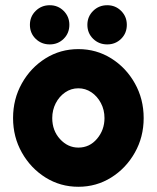

<svg xmlns="http://www.w3.org/2000/svg" viewBox="-20 -702 600 735"><path d="M280 13Q211 13 154.2 -22.5Q97.5 -58 63.8 -117.8Q30 -177.5 30 -250Q30 -323 63.8 -383Q97.5 -443 154.2 -478.5Q211 -514 280 -514Q349 -514 405.8 -478.5Q462.5 -443 496.2 -383Q530 -323 530 -250Q530 -177.5 496.2 -117.8Q462.5 -58 405.8 -22.5Q349 13 280 13ZM280 -137Q323 -137 351.5 -170.8Q380 -204.5 380 -250Q380 -281.5 366.2 -307.5Q352.5 -333.5 329.8 -348.8Q307 -364 280 -364Q252 -364 229.2 -348.2Q206.5 -332.5 193.2 -306.5Q180 -280.5 180 -250Q180 -202 209.8 -169.5Q239.5 -137 280 -137ZM170.5 -532Q138.5 -532 116.5 -553.5Q94.5 -575 94.5 -607Q94.5 -638.5 116.5 -660.2Q138.5 -682 170.5 -682Q202 -682 223.8 -660.2Q245.5 -638.5 245.5 -607Q245.5 -575 223.8 -553.5Q202 -532 170.5 -532ZM390.5 -532Q358.5 -532 336.5 -553.5Q314.5 -575 314.5 -607Q314.5 -638.5 336.5 -660.2Q358.5 -682 390.5 -682Q422 -682 443.8 -660.2Q465.5 -638.5 465.5 -607Q465.5 -575 443.8 -553.5Q422 -532 390.5 -532Z"/></svg>

Font: Urbanist Black
Style: Regular
Weight: 900
Designer: Corey Hu
Foundry: Corey Hu
Version: Version 1.330; ttfautohint (v1.8.4.7-5d5b)